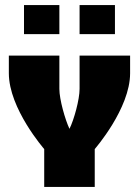

<svg xmlns="http://www.w3.org/2000/svg" viewBox="-20 -740 550 760"><path d="M75 -605H215V-720H75ZM295 -605H435V-720H295ZM15 -520V-450C15 -310 155 -150 155 -150V0H355V-150C355 -150 495 -310 495 -450V-520H295V-388C295 -346 273 -266 255 -230C238 -266 215 -346 215 -388V-520Z"/></svg>

Font: MikodacsPCS
Style: Regular
Weight: 900
Designer: gluk (gluksza@wp.pl)
Foundry: gluk (gluksza@wp.pl)
Version: Version 0.27